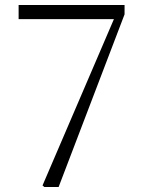

<svg xmlns="http://www.w3.org/2000/svg" viewBox="-20 -743 573 763"><path d="M156 0 149 -6 443 -691 436 -653V-667H54V-723H475V-686L213 0Z"/></svg>

Font: Noto Serif JP ExtraLight ExtraLight
Style: Regular
Weight: 250
Version: Version 2.003-H1;hotconv 1.1.1;makeotfexe 2.6.0